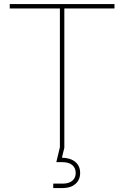

<svg xmlns="http://www.w3.org/2000/svg" viewBox="-20 -748 629 972"><path d="M29.3 -705.1V-727.5H559.6V-705.1H305.7V0H283.2V-705.1ZM249.5 204.1V181.6H297.4Q328.6 181.6 345.9 167.2Q363.3 152.8 363.3 127.4Q363.3 102.5 345.9 87.6Q328.6 72.8 293.9 72.8H265.1L284.7 -8.8H305.7V0L293.5 50.3Q336.9 51.3 361.3 71.8Q385.7 92.3 385.7 127.4Q385.7 162.6 361.8 183.3Q337.9 204.1 297.4 204.1Z"/></svg>

Font: Inter Display Thin
Style: Regular
Weight: 100
Designer: Rasmus Andersson
Foundry: rsms
Version: Version 4.000;git-a52131595